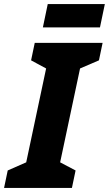

<svg xmlns="http://www.w3.org/2000/svg" viewBox="-57 -925 536 945"><path d="M154 -790H435L459 -905H178ZM-37 0H297L315 -86L239 -126L337 -588L430 -628L448 -714H114L96 -628L170 -588L72 -126L-19 -86Z"/></svg>

Font: Noto Sans ExtraCondensed Black
Style: Italic
Weight: 900
Width: 2
Italic angle: -12°
Designer: Monotype Design Team
Foundry: Monotype Imaging Inc.
Version: Version 2.013